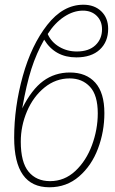

<svg xmlns="http://www.w3.org/2000/svg" viewBox="-20 -784 489 813"><path d="M40 -201Q40 -331 76.5 -462Q113 -593 180 -678.5Q247 -764 333 -764Q380 -764 409 -736Q438 -708 438 -662Q438 -607 402.5 -574Q367 -541 303 -541Q213 -541 167 -616Q134 -558 113 -492.5Q92 -427 74 -325Q114 -405 163 -441Q212 -477 276 -477Q345 -477 383.5 -434Q422 -391 422 -305Q422 -227 395 -155Q368 -83 315 -37Q262 9 189 9Q40 9 40 -201ZM412 -660Q412 -695 389.5 -717Q367 -739 331 -739Q291 -739 251.5 -713Q212 -687 182 -640Q197 -606 230.5 -586Q264 -566 305 -566Q356 -566 384 -592.5Q412 -619 412 -660ZM394 -304Q394 -381 361 -416.5Q328 -452 275 -452Q216 -452 168.5 -413.5Q121 -375 94.5 -313Q68 -251 68 -184Q68 -97 101 -57Q134 -17 192 -17Q253 -17 299 -60Q345 -103 369.5 -169.5Q394 -236 394 -304Z"/></svg>

Font: Noto Serif NarrowThin
Style: Italic
Weight: 250
Width: 4
Italic angle: -12°
Designer: Monotype Design Team
Foundry: Monotype Imaging Inc.
Version: Version 1.001